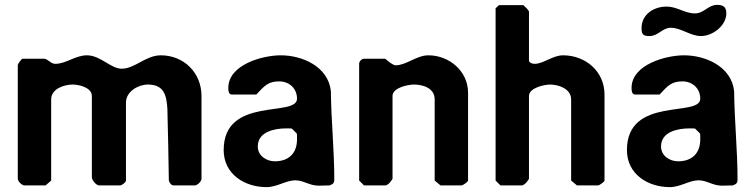

<svg xmlns="http://www.w3.org/2000/svg" viewBox="-20 -761 3096 788"><path d="M207 -499C187 -499 177 -520 160 -520H73C68 -520 53 -499 53 -493V-27C53 -17 70 0 80 0H167L190 -20V-353C190 -398 246 -414 278 -414C302 -414 357 -403 357 -367V-33C357 -23 374 0 387 0H473C480 0 497 -13 497 -20V-340C497 -386 548 -414 587 -414C651 -414 664 -373 667 -313C668 -269 673 -64 673 -20C675 -11 683 0 693 0H780C790 0 807 -17 807 -27V-367C807 -463 734 -534 640 -534C578 -534 534 -479 479 -479C435 -479 392 -534 337 -534C289 -534 251 -499 207 -499Z M898 -145C898 -46 984 7 1074 7C1117 7 1154 -21 1192 -21C1226 -21 1250 1 1288 1C1295 1 1325 0 1332 0C1347 -5 1352 -10 1352 -25C1352 -144 1339 -269 1338 -387C1327 -488 1221 -534 1132 -534C1058 -534 917 -496 917 -400C917 -392 917 -373 932 -373H1032C1066 -410 1082 -427 1126 -427C1167 -427 1199 -398 1199 -356C1199 -278 898 -368 898 -145ZM1038 -160C1038 -221 1108 -234 1154 -234C1161 -234 1178 -234 1178 -233L1198 -213C1199 -213 1199 -196 1199 -189C1199 -132 1165 -99 1108 -99C1074 -99 1038 -121 1038 -160Z M1454 -20 1474 0H1561C1568 0 1577 -8 1581 -13C1584 -17 1591 -26 1591 -27V-367C1591 -402 1656 -414 1679 -414C1713 -414 1764 -401 1764 -353V-20L1788 0H1874C1880 0 1901 -15 1901 -20V-380C1901 -470 1823 -534 1738 -534C1690 -534 1647 -493 1604 -493C1591 -493 1566 -516 1561 -520H1474C1465 -520 1454 -509 1454 -500Z M2128 -740H2028L2014 -727V-20L2034 0H2121C2128 0 2137 -8 2141 -13C2144 -17 2151 -26 2151 -27V-367C2151 -401 2215 -414 2238 -414C2270 -414 2324 -398 2324 -353V-20L2348 0H2434C2440 0 2461 -15 2461 -20V-373C2461 -469 2382 -534 2291 -534C2248 -534 2211 -499 2174 -499C2166 -499 2151 -503 2151 -513V-713C2151 -719 2131 -737 2128 -740Z M2553 -145C2553 -46 2639 7 2729 7C2772 7 2809 -21 2847 -21C2881 -21 2905 1 2943 1C2950 1 2980 0 2987 0C3002 -5 3007 -10 3007 -25C3007 -144 2994 -269 2993 -387C2982 -488 2876 -534 2787 -534C2713 -534 2572 -496 2572 -400C2572 -392 2572 -373 2587 -373H2687C2721 -410 2737 -427 2781 -427C2822 -427 2854 -398 2854 -356C2854 -278 2553 -368 2553 -145ZM2693 -160C2693 -221 2763 -234 2809 -234C2816 -234 2833 -234 2833 -233L2853 -213C2854 -213 2854 -196 2854 -189C2854 -132 2820 -99 2763 -99C2729 -99 2693 -121 2693 -160ZM2613 -645C2613 -620 2620 -613 2645 -613C2682 -613 2698 -647 2733 -647C2776 -647 2813 -613 2857 -613C2905 -613 2961 -656 2961 -706C2961 -732 2949 -741 2923 -741C2886 -741 2870 -706 2832 -706C2790 -706 2759 -734 2716 -734C2664 -734 2613 -703 2613 -645Z"/></svg>

Font: Asimov Print
Style: C
Weight: 500
Designer: Google
Version: Version 2.000980: 2014